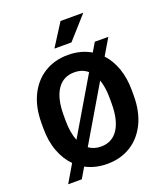

<svg xmlns="http://www.w3.org/2000/svg" viewBox="-173 -1052 1034 1210"><g transform="rotate(-20 344.0 -446.5)"><path d="M651.4 -372.1V-338.4Q651.4 -230.5 613 -152.3Q574.7 -74.2 506.6 -32.2Q438.5 9.8 349.1 9.8Q269 9.8 204.6 -24.4L163.1 45.9H71.8L141.1 -71.8Q96.2 -116.7 70.8 -184.3Q45.4 -252 45.4 -338.4V-372.1Q45.4 -480.5 83.7 -558.6Q122.1 -636.7 190.4 -678.7Q258.8 -720.7 348.1 -720.7Q434.1 -720.7 501.5 -681.2L536.6 -740.7H627.4L563 -631.8Q605 -586.4 628.2 -520.8Q651.4 -455.1 651.4 -372.1ZM193.8 -338.4Q193.8 -254.9 216.8 -199.7L437.5 -573.2Q401.4 -604 348.1 -604Q273.9 -604 233.9 -544.7Q193.8 -485.4 193.8 -373ZM503.4 -338.4V-373Q503.4 -447.3 484.9 -499.5L267.6 -131.3Q301.8 -106.4 349.1 -106.4Q423.3 -106.4 463.4 -166.5Q503.4 -226.6 503.4 -338.4ZM282.7 -787.1 378.4 -937.5H531.2L397 -787.1Z"/></g></svg>

Font: Vazirmatn UI FD
Style: Bold
Weight: 700
Designer: Saber Rastikerdar
Foundry: Saber Rastikerdar
Version: Version 33.003